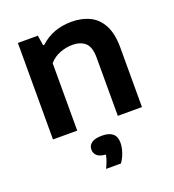

<svg xmlns="http://www.w3.org/2000/svg" viewBox="-143 -665 925 1020"><g transform="rotate(-20 319.5 -155.0)"><path d="M70.5 0V-545.5H183.5L192.5 -488.5H199.5Q269.5 -554 376 -554Q434 -554 478.5 -532.2Q523 -510.5 548.2 -462.5Q573.5 -414.5 573.5 -336V0H437V-329Q437 -389.5 410.5 -413.2Q384 -437 337.5 -437Q304 -437 268.5 -423.8Q233 -410.5 207.5 -381.5V0ZM282 243.5Q302.5 202 307 171.5Q273.5 169 258.5 155.5Q243.5 142 243.5 121Q243.5 97.5 262.5 83.8Q281.5 70 321.5 70Q401.5 70 401.5 138Q401.5 163 392 191.8Q382.5 220.5 366 243.5Z"/></g></svg>

Font: Encode Sans SemiExpanded SemiExpanded SemiBold
Style: Regular
Weight: 600
Width: 6
Designer: Multiple Designers
Foundry: Impallari Type
Version: Version 3.000; ttfautohint (v1.8.3) -l 8 -r 50 -G 200 -x 14 